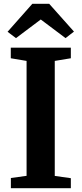

<svg xmlns="http://www.w3.org/2000/svg" viewBox="-20 -995 432 1015"><path d="M120.5 -65.5V-673L37 -687V-743H354.5V-687L269.5 -673V-65L354.5 -53V0H37.5V-54ZM64.5 -793.5 20 -827 151 -975H240L371 -828L326.5 -793.5L195.5 -892Z"/></svg>

Font: Merriweather 36pt
Style: Bold
Weight: 700
Designer: Eben Sorkin
Foundry: Eben Sorkin
Version: Version 2.100